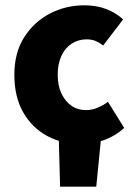

<svg xmlns="http://www.w3.org/2000/svg" viewBox="-20 -530 510 722"><path d="M206 172 201 -10H360L342 172ZM286 12Q214 12 157 -19Q100 -50 67 -108Q34 -166 34 -249Q34 -332 71 -390Q108 -448 167.5 -479Q227 -510 297 -510Q343 -510 379.5 -496Q416 -482 443 -457L368 -359Q355 -369 340.5 -375.5Q326 -382 306 -382Q274 -382 249 -365.5Q224 -349 210.5 -319Q197 -289 197 -249Q197 -208 211 -178.5Q225 -149 248.5 -132.5Q272 -116 303 -116Q325 -116 346 -124.5Q367 -133 386 -147L447 -49Q416 -20 373.5 -4Q331 12 286 12Z"/></svg>

Font: Source Sans 3 ExtraBold
Style: Regular
Weight: 800
Designer: Paul D. Hunt
Foundry: Adobe
Version: Version 3.052;hotconv 1.1.0;makeotfexe 2.6.0